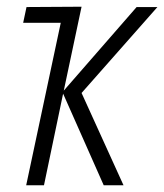

<svg xmlns="http://www.w3.org/2000/svg" viewBox="-20 -552 489 572"><path d="M58 0H111L168 -273L289 0H348L223 -275L449 -531H387L170 -282L223 -532L59 -531L49 -484H161Z"/></svg>

Font: Noto Sans Condensed Light
Style: Italic
Weight: 300
Width: 3
Italic angle: -12°
Designer: Monotype Design Team
Foundry: Monotype Imaging Inc.
Version: Version 2.013